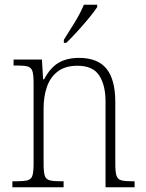

<svg xmlns="http://www.w3.org/2000/svg" viewBox="-20 -786 611 806"><path d="M32 0V-25H48Q79 -25 95 -29Q111 -33 116 -48.5Q121 -64 121 -99V-438Q121 -472 116 -487.5Q111 -503 96 -507Q81 -511 53 -511H37V-536H156L161 -453H165Q191 -502 226 -522.5Q261 -543 312 -543Q390 -543 427 -497.5Q464 -452 464 -357V-99Q464 -64 469 -48.5Q474 -33 489.5 -29Q505 -25 536 -25H545V0H423V-361Q423 -428 396.5 -469Q370 -510 305 -510Q254 -510 222.5 -486Q191 -462 177 -421.5Q163 -381 163 -331V-98Q163 -64 168 -48.5Q173 -33 189 -29Q205 -25 236 -25H247V0ZM248 -619Q270 -653 294 -692.5Q318 -732 332 -766H388V-756Q377 -739 354 -711Q331 -683 305 -654.5Q279 -626 258 -606H248Z"/></svg>

Font: Noto Serif Tamil SemiCondensed ExtraLight
Style: Regular
Weight: 200
Width: 4
Designer: Indian Type Foundry, Tom Grace, and the Monotype Design Team
Foundry: Monotype Imaging Inc.
Version: Version 2.004; ttfautohint (v1.8.4.7-5d5b)